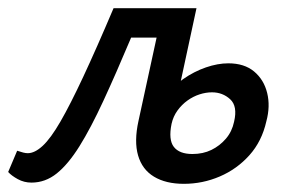

<svg xmlns="http://www.w3.org/2000/svg" viewBox="-35 -438 712 470"><path d="M42 9Q24 9 8.5 0.5Q-7 -8 -15 -17L7 -69Q16 -66 22 -64.5Q28 -63 33 -63Q50 -63 69.5 -81Q89 -99 113 -140.5Q137 -182 169 -250.5Q201 -319 243 -418H400L385 -346H286Q249 -258 218 -191Q187 -124 159.5 -80Q132 -36 104 -13.5Q76 9 42 9ZM415 12Q371 12 342 -5.5Q313 -23 303 -57.5Q293 -92 304 -142L364 -418H446L385 -135Q377 -96 390.5 -78.5Q404 -61 436 -61Q462 -61 482.5 -71Q503 -81 518 -98.5Q533 -116 538 -140Q547 -178 528.5 -195Q510 -212 484 -212Q469 -212 453.5 -207Q438 -202 424 -192Q410 -182 399.5 -167.5Q389 -153 385 -135H332Q344 -170 365.5 -198Q387 -226 413.5 -244.5Q440 -263 469 -273Q498 -283 524 -283Q563 -283 587 -263Q611 -243 619 -210.5Q627 -178 617 -141Q606 -92 575.5 -58Q545 -24 503 -6Q461 12 415 12Z"/></svg>

Font: Ysabeau Infant SemiBold
Style: Italic
Weight: 600
Italic angle: -12°
Designer: Christian Thalmann (Catharsis Fonts)
Version: Version 2.002; featfreeze: ss01,ss02,lnum